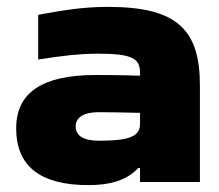

<svg xmlns="http://www.w3.org/2000/svg" viewBox="-20 -529 636 558"><path d="M294 -509C226 -509 173 -501 91 -486V-356C154 -366 210 -373 264 -373C365 -373 387 -359 387 -317V-309C326 -311 281 -311 257 -311C103 -311 27 -260 27 -156C27 -46 97 9 237 9C296 9 347 -3 382 -41H387V0H561V-280C561 -443 495 -509 294 -509ZM200 -162C200 -188 224 -203 267 -203C295 -203 344 -202 387 -201V-170C387 -136 364 -120 269 -120C224 -120 200 -133 200 -162Z"/></svg>

Font: LT Wave Black
Style: Regular
Weight: 900
Designer: Daniel Lyons
Version: Version 2.5 (Glyphs App)